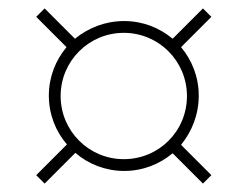

<svg xmlns="http://www.w3.org/2000/svg" viewBox="-20 -587 551 456"><path d="M86 -151 159 -224C190 -197 231 -181 275 -181C319 -181 359 -197 390 -223L462 -151L482 -171L410 -243C436 -275 452 -315 452 -360C452 -404 436 -444 410 -475L482 -547L462 -567L390 -495C359 -521 319 -537 275 -537C230 -537 190 -521 158 -495L86 -567L66 -547L138 -475C112 -444 96 -404 96 -360C96 -316 112 -275 139 -244L66 -171ZM274 -209C191 -209 124 -276 124 -359C124 -442 191 -509 274 -509C357 -509 424 -442 424 -359C424 -275 357 -209 274 -209Z"/></svg>

Font: Noto Serif Display Thin
Style: Italic
Weight: 100
Italic angle: -12°
Designer: Monotype Design Team
Foundry: Monotype Imaging Inc.
Version: Version 2.009